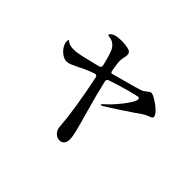

<svg xmlns="http://www.w3.org/2000/svg" viewBox="-160 -1021 1320 1320"><g transform="rotate(45 500.0 -360.5)"><path d="M883 -542Q883 -533 877 -528.5Q871 -524 857 -520Q830 -510 812 -497Q770 -467 692.5 -416Q615 -365 583 -346Q573 -340 569 -340Q565 -340 565 -344Q565 -347 574 -356Q622 -397 671.5 -461Q721 -525 721 -550Q721 -562 710 -562Q700 -562 631 -543.5Q562 -525 488 -500Q467 -494 472 -474Q491 -388 538 -222Q562 -138 573 -93Q584 -48 584 -23Q584 5 571 19Q558 33 538 33Q513 33 494 14Q475 -5 473 -33Q460 -201 408 -449Q405 -465 391 -465Q388 -465 382 -463L345 -449L326 -441Q301 -431 278 -418Q243 -401 223.5 -393Q204 -385 189 -385Q167 -385 144 -400.5Q121 -416 106 -440Q91 -464 91 -486Q91 -500 96 -500Q98 -500 105 -494.5Q112 -489 119 -486Q136 -478 163 -478Q184 -478 195 -480Q243 -487 370 -520Q390 -525 385 -546Q370 -611 356 -647Q346 -676 325 -693.5Q304 -711 278 -713Q276 -713 271.5 -713.5Q267 -714 265 -715.5Q263 -717 263 -719Q263 -729 279.5 -739Q296 -749 313 -751Q333 -754 355 -754Q404 -754 431 -744Q453 -738 453 -710Q453 -701 450 -688Q447 -675 446 -669Q444 -659 444 -649Q444 -632 452 -581L455 -565Q458 -546 467 -546Q469 -546 478 -549L548 -568Q668 -600 698 -611Q711 -617 727 -631Q734 -637 741 -641.5Q748 -646 753 -646Q768 -646 800 -626.5Q832 -607 857.5 -582Q883 -557 883 -542Z"/></g></svg>

Font: Shippori Mincho B1 SemiBold
Style: Regular
Weight: 600
Designer: FONTDASU
Foundry: FONTDASU / Google Inc. / but / Adobe
Version: Version 3.110; ttfautohint (v1.8.3)